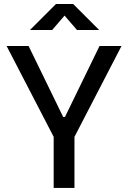

<svg xmlns="http://www.w3.org/2000/svg" viewBox="-20 -918 626 938"><path d="M242.2 0V-249.5L12.2 -693.4H119.6L288.6 -346.7H297.4L466.3 -693.4H573.7L343.8 -249.5V0ZM126.5 -771.5 253.4 -898.4H337.4L464.4 -771.5H356L295.4 -841.8L234.9 -771.5Z"/></svg>

Font: Cascadia Code NF
Style: Regular
Weight: 400
Monospace: yes
Designer: Aaron Bell
Foundry: Saja Typeworks
Version: Version 2404.023; ttfautohint (v1.8.4)